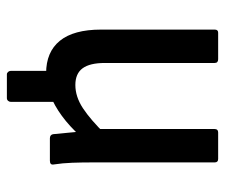

<svg xmlns="http://www.w3.org/2000/svg" viewBox="-68 -461 654 558"><g transform="rotate(90 259.0 -182.0)"><path d="M196 125Q192 125 189 121.5Q186 118 186 114V-48H276V114Q276 118 273 121.5Q270 125 265 125ZM193 11Q131 11 98.5 -29Q66 -69 66 -149V-479Q66 -489 75 -489H152Q163 -489 163 -479V-160Q163 -116 178.5 -95Q194 -74 227 -74Q261 -74 294.5 -96Q328 -118 371 -162L375 -88Q347 -57 317 -35Q287 -13 256.5 -1Q226 11 193 11ZM382 0Q372 0 370 -9Q368 -29 366 -50.5Q364 -72 362 -93L355 -132V-479Q355 -489 365 -489H442Q452 -489 452 -479V-123Q452 -93 453 -65Q454 -37 458 -11Q460 0 447 0Z"/></g></svg>

Font: Sofia Sans Semi Condensed SemiBold
Style: Regular
Weight: 600
Designer: Botio Nikoltchev, Ani Petrova
Foundry: lettersoup
Version: Version 4.100